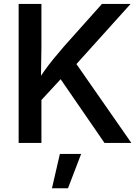

<svg xmlns="http://www.w3.org/2000/svg" viewBox="-20 -748 734 1005"><path d="M162.6 -187.5V-303.7Q186.5 -340.8 209.7 -373.5Q232.9 -406.2 258.8 -438.2Q284.7 -470.2 314.9 -504.9L513.7 -727.5H663.6L354.5 -384.3L346.2 -386.2ZM77.6 0V-727.5H196.8V-502L194.3 -332L196.8 -273.4V0ZM526.9 0 285.6 -350.6 360.4 -440.9 667.5 0ZM252 237.3 293.5 57.6H404.8L335.9 237.3Z"/></svg>

Font: Inter
Style: 540
Weight: 540
Designer: Rasmus Andersson
Foundry: rsms
Version: Version 4.001;git-66647c0bb